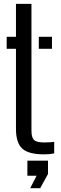

<svg xmlns="http://www.w3.org/2000/svg" viewBox="-20 -790 316 992"><path d="M14.5 -538V-600H62.5V-770H142.5V-115.5Q142.5 -79.5 155.8 -66.8Q169 -54 209 -54Q224.5 -54 235 -54.8Q245.5 -55.5 260 -57V2.5Q238 7.5 208 7.5Q127.5 7.5 95 -22.2Q62.5 -52 62.5 -124.5V-538ZM180.5 -538V-600H248.5V-538ZM136 182.5 169 118H121.5V40H228V109L187.5 182.5Z"/></svg>

Font: Big Shoulders Stencil Text
Style: Regular
Weight: 400
Designer: Patric King
Foundry: XO Type Co
Version: Version 1.000